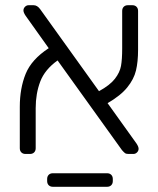

<svg xmlns="http://www.w3.org/2000/svg" viewBox="-20 -591 608 737"><path d="M504 -40Q512 -28 512 -20Q512 -12 506 -6Q500 0 492 0H473Q464 0 459.5 -3.5Q455 -7 448 -15L201 -359Q152 -324 134.5 -278Q117 -232 117 -176V-22Q117 -12 111 -6Q105 0 95 0H78Q68 0 62 -6Q56 -12 56 -22V-181Q56 -252 78.5 -307.5Q101 -363 167 -406L78 -531Q70 -543 70 -551Q70 -559 76 -565Q82 -571 90 -571H109Q123 -571 134 -556L360 -241Q402 -264 421 -288.5Q440 -313 444.5 -338Q449 -363 449 -405V-549Q449 -559 455 -565Q461 -571 471 -571H488Q498 -571 504 -565Q510 -559 510 -549V-400Q510 -354 502 -320.5Q494 -287 468.5 -255.5Q443 -224 393 -195ZM183 126Q173 126 167 120Q161 114 161 104V96Q161 86 167 80Q173 74 183 74H391Q401 74 407 80Q413 86 413 96V104Q413 114 407 120Q401 126 391 126Z"/></svg>

Font: Rubik AZ
Style: Regular
Weight: 300
Designer: Hubert and Fischer
Foundry: Hubert & Fischer
Version: Version 2.000